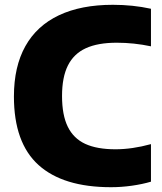

<svg xmlns="http://www.w3.org/2000/svg" viewBox="-20 -770 674 800"><path d="M38 -368Q38 -492.5 85.8 -577.8Q133.5 -663 225.8 -706.5Q318 -750 450.5 -750Q534 -750 609 -733.5V-577Q538 -592 466.5 -592Q387.5 -592 337.5 -569Q287.5 -546 263 -497.2Q238.5 -448.5 238.5 -370Q238.5 -290.5 262.5 -241.8Q286.5 -193 335.2 -170.5Q384 -148 461 -148Q531 -148 609 -169.5V-13Q573.5 -2.5 529.5 3.8Q485.5 10 442.5 10Q243 10 140.5 -82.5Q38 -175 38 -368Z"/></svg>

Font: Encode Sans ExtraBold
Style: Regular
Weight: 800
Designer: Multiple Designers
Foundry: Impallari Type
Version: Version 2.000